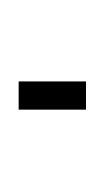

<svg xmlns="http://www.w3.org/2000/svg" viewBox="28 -142 114 211"><g transform="rotate(90 85.5 -37.0)"><path d="M101 0H70V-74H101Z"/></g></svg>

Font: Raleway
Style: ExtraLight
Weight: 200
Designer: Matt McInerney, Pablo Impallari, Rodrigo Fuenzalida
Foundry: Matt McInerney, Pablo Impallari, Rodrigo Fuenzalida
Version: Version 2.001